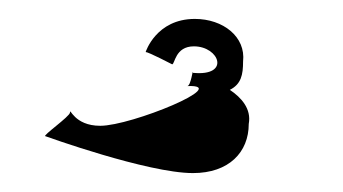

<svg xmlns="http://www.w3.org/2000/svg" viewBox="-20 -707 363 203"><path d="M28 -563C28 -563 136 -524 184 -524C222 -524 243 -546 243 -576C246 -592 235 -604 223 -612C235 -618 237 -628 237 -642C240 -668 216 -687 186 -687C145 -687 134 -652 134 -652C137 -652 162 -639 162 -639C165 -639 165 -658 185 -658C212 -658 224 -626 184 -630C184 -636 182 -616 178 -616C226 -618 119 -574 86 -574C58 -574 54 -594 54 -588C54 -584 24 -563 28 -563Z"/></svg>

Font: Ampere
Style: SuCnd
Weight: 400
Version: Version 1